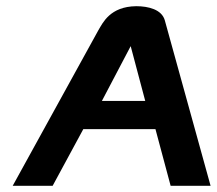

<svg xmlns="http://www.w3.org/2000/svg" viewBox="-20 -600 702 620"><path d="M512 -535C502 -569 460 -580 420 -580C335 -579 312 -526 298 -503L21 0H150L249 -183H482L531 0H660ZM402 -451 449 -274H309Z"/></svg>

Font: Charger
Style: HemiRT
Weight: 900
Designer: Jasper
Foundry: Cannot Into Space Fonts
Version: Version 0.99